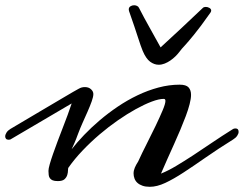

<svg xmlns="http://www.w3.org/2000/svg" viewBox="-40 -697 938 739"><path d="M590.3 -316.4Q571.8 -316.4 543.9 -305.9Q516.1 -295.4 482.9 -277.1Q449.7 -258.8 413.8 -233.9Q377.9 -209 343.5 -179.7Q309.1 -150.4 278.1 -117.9Q247.1 -85.4 224.1 -52.7Q221.7 -50.3 221.7 -41.7Q221.7 -33.2 219 -23.9Q216.3 -14.6 208.5 -7.3Q200.7 0 182.6 0Q169.9 0 162.8 -2.9Q155.8 -5.9 152.1 -11Q148.4 -16.1 147.5 -23.2Q146.5 -30.3 146.5 -39.1Q146.5 -47.9 151.4 -64.9Q156.2 -82 164.1 -104.5Q171.9 -127 181.6 -152.8Q191.4 -178.7 201.4 -204.6Q211.4 -230.5 220.5 -254.9Q229.5 -279.3 235.8 -298.8L0 -160.2Q-2.4 -159.7 -4.2 -159.4Q-5.9 -159.2 -6.8 -159.2Q-13.7 -159.2 -16.8 -162.8Q-20 -166.5 -20 -171.9Q-20 -178.7 -14.9 -186.8Q-9.8 -194.8 0 -200.7Q73.2 -244.1 120.8 -272.2Q168.5 -300.3 197.3 -317.4Q226.1 -334.5 240.5 -342.8Q254.9 -351.1 262.2 -355Q269 -358.9 274.7 -360.4Q280.3 -361.8 287.1 -361.8Q301.3 -361.8 310.3 -353.5Q319.3 -345.2 319.3 -335Q319.3 -324.7 313 -306.9Q306.6 -289.1 297.4 -268.1Q288.1 -247.1 278.3 -225.3Q268.6 -203.6 261.7 -185.1Q258.8 -177.7 257.1 -173.1Q255.4 -168.5 253.2 -162.6Q251 -156.7 247.1 -147.7Q243.2 -138.7 235.8 -122.6Q256.3 -148.9 283.9 -177.7Q311.5 -206.5 344 -234.1Q376.5 -261.7 413.3 -286.6Q450.2 -311.5 489.5 -330.3Q528.8 -349.1 569.8 -360.1Q610.8 -371.1 651.4 -371.1Q676.3 -371.1 685.8 -360.6Q695.3 -350.1 695.3 -332Q695.3 -317.4 689.9 -296.4Q684.6 -275.4 675.3 -250.7Q666 -226.1 654.3 -198Q642.6 -169.9 629.6 -141.4Q616.7 -112.8 603.8 -84Q590.8 -55.2 579.6 -28.8Q607.4 -40 637.7 -58.1Q668 -76.2 702.4 -98.6Q736.8 -121.1 775.1 -147.2Q813.5 -173.3 857.4 -200.7Q860.8 -202.6 866.7 -202.6Q878.4 -202.6 878.4 -189.5Q878.4 -182.6 873 -174.6Q867.7 -166.5 857.4 -160.2Q799.3 -124 752.4 -91.3Q705.6 -58.6 666.7 -33.2Q627.9 -7.8 595.9 7.1Q564 22 536.6 22Q520 22 508.3 17.8Q496.6 13.7 489 6.8Q481.4 0 477.8 -9.5Q474.1 -19 474.1 -29.3Q474.1 -40.5 478.8 -51.5Q483.4 -62.5 491.7 -75.2Q506.8 -108.4 525.4 -144.8Q543.9 -181.2 559.6 -213.9Q575.2 -246.6 585.9 -272Q596.7 -297.4 596.7 -308.6Q596.7 -316.4 590.3 -316.4ZM509.3 -501Q505.4 -510.3 501.2 -522.5Q497.1 -534.7 491.2 -552.5Q485.4 -570.3 477.1 -595.2Q468.8 -620.1 456.5 -654.8Q455.6 -657.7 455.6 -660.6Q455.6 -668.5 461.9 -672.6Q468.3 -676.8 476.1 -676.8Q481.9 -676.8 487.3 -674.3Q492.7 -671.9 495.1 -666.5Q514.6 -628.4 535.9 -590.6Q557.1 -552.7 578.1 -514.6Q619.6 -552.7 659.4 -589.8Q699.2 -627 740.7 -666.5Q744.6 -670.4 752 -670.4Q759.3 -670.4 766.1 -666.5Q772.9 -662.6 772.9 -656.2Q772.9 -652.8 770 -648.4Q749.5 -619.1 733.9 -598.4Q718.3 -577.6 706.5 -563.2Q694.8 -548.8 686.5 -539.1Q678.2 -529.3 671.6 -522.2Q665 -515.1 659.9 -509.3Q654.8 -503.4 649.9 -496.6Q643.6 -488.3 634.8 -479.7Q626 -471.2 615.7 -464.1Q605.5 -457 594 -452.4Q582.5 -447.8 570.8 -447.8Q553.7 -447.8 537.8 -459.5Q522 -471.2 509.3 -501Z"/></svg>

Font: Meddon
Style: Regular
Weight: 400
Designer: Vernon Adams
Foundry: Vernon Adams
Version: Version 1.000